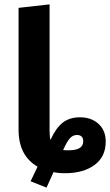

<svg xmlns="http://www.w3.org/2000/svg" viewBox="-20 -777 504 879"><path d="M346 -240Q398 -240 431 -210Q464 -180 464 -129Q464 -59 412.5 -21.5Q361 16 278 16Q246 16 225 11L193 82L120 53L152 -14Q65 -64 65 -183V-741L207 -757V-178Q207 -151 211 -136Q235 -190 266.5 -215Q298 -240 346 -240ZM295 -89Q361 -89 361 -130Q361 -159 332 -159Q314 -159 300.5 -144.5Q287 -130 269 -90Q277 -89 295 -89Z"/></svg>

Font: Fira Sans SemiBold
Style: Regular
Weight: 600
Designer: bBox Type GmbH & Carrois Corporate GbR & Edenspiekermann AG
Foundry: bBox Type GmbH & Carrois Corporate GbR & Edenspiekermann AG
Version: Version 4.301;PS 004.301;hotconv 1.0.88;makeotf.lib2.5.64775